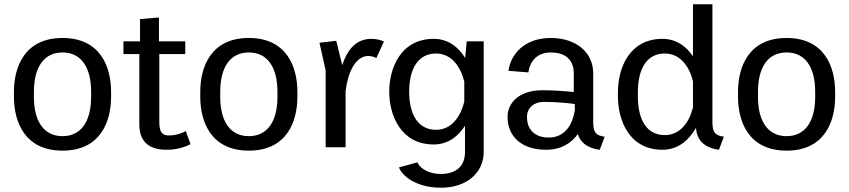

<svg xmlns="http://www.w3.org/2000/svg" viewBox="-20 -695 4007 906"><path d="M45.8 -238.3C45.8 -123.3 94.2 15.8 275 15.8C455.8 15.8 504.2 -123.3 504.2 -238.3V-261.7C504.2 -376.7 455.8 -515.8 275 -515.8C94.2 -515.8 45.8 -376.7 45.8 -261.7ZM275 -52.5C187.5 -52.5 140 -121.7 140 -238.3V-261.7C140 -378.3 187.5 -447.5 275 -447.5C362.5 -447.5 410 -378.3 410 -261.7V-238.3C410 -121.7 362.5 -52.5 275 -52.5Z M562.5 -440H637.5V-106.7C637.5 -21.7 689.2 11.7 765.8 11.7C815.8 11.7 855 -1.7 879.2 -15L856.7 -76.7C844.2 -68.3 811.7 -55.8 777.5 -55.8C746.7 -55.8 731.7 -69.2 731.7 -120V-440H854.2V-500H730V-612.5L640.8 -605V-500H562.5Z M925 -238.3C925 -123.3 973.3 15.8 1154.2 15.8C1335 15.8 1383.3 -123.3 1383.3 -238.3V-261.7C1383.3 -376.7 1335 -515.8 1154.2 -515.8C973.3 -515.8 925 -376.7 925 -261.7ZM1154.2 -52.5C1066.7 -52.5 1019.2 -121.7 1019.2 -238.3V-261.7C1019.2 -378.3 1066.7 -447.5 1154.2 -447.5C1241.7 -447.5 1289.2 -378.3 1289.2 -261.7V-238.3C1289.2 -121.7 1241.7 -52.5 1154.2 -52.5Z M1487.5 -493.3 1516.7 -362.5V0H1610.8V-265C1620.8 -348.3 1655 -430.8 1717.5 -430.8C1733.3 -430.8 1745 -426.7 1755.8 -420.8L1791.7 -499.2C1775 -506.7 1755.8 -511.7 1732.5 -511.7C1655 -511.7 1615.8 -452.5 1595 -387.5L1566.7 -502.5Z M1816.7 -262.5C1816.7 -151.7 1870.8 -13.3 2026.7 -13.3C2095.8 -13.3 2143.3 -53.3 2174.2 -101.7V21.7C2174.2 93.3 2127.5 125.8 2060.8 125.8C1991.7 125.8 1956.7 90.8 1950 70.8L1862.5 95C1875.8 131.7 1940 190.8 2060.8 190.8C2183.3 190.8 2262.5 119.2 2262.5 21.7V-500H2182.5L2175 -421.7C2144.2 -470.8 2096.7 -511.7 2026.7 -511.7C1870.8 -511.7 1816.7 -373.3 1816.7 -262.5ZM2170.8 -310V-215C2154.2 -147.5 2112.5 -82.5 2037.5 -82.5C1956.7 -82.5 1910.8 -149.2 1910.8 -262.5C1910.8 -375.8 1956.7 -442.5 2037.5 -442.5C2112.5 -442.5 2154.2 -377.5 2170.8 -310Z M2375 -144.2C2375 -48.3 2444.2 11.7 2556.7 11.7C2630.8 11.7 2677.5 -21.7 2706.7 -62.5C2723.3 -7.5 2775.8 7.5 2810 11.7L2833.3 -50C2790.8 -55 2779.2 -72.5 2779.2 -119.2V-349.2C2779.2 -445 2701.7 -515.8 2579.2 -515.8C2453.3 -515.8 2390 -438.3 2379.2 -360.8L2473.3 -353.3C2481.7 -414.2 2521.7 -447.5 2579.2 -447.5C2640 -447.5 2687.5 -419.2 2687.5 -349.2V-260.8C2646.7 -265 2593.3 -269.2 2539.2 -269.2C2427.5 -269.2 2375 -207.5 2375 -144.2ZM2692.5 -204.2V-175C2682.5 -112.5 2650 -45.8 2568.3 -45.8C2515.8 -45.8 2466.7 -73.3 2466.7 -142.5C2466.7 -190 2504.2 -214.2 2544.2 -214.2C2602.5 -214.2 2655.8 -209.2 2692.5 -204.2Z M2895.8 -240.8C2895.8 -125.8 2950 11.7 3105.8 11.7C3182.5 11.7 3232.5 -36.7 3264.2 -91.7C3269.2 -12.5 3332.5 6.7 3372.5 11.7L3395.8 -50C3353.3 -55 3341.7 -72.5 3341.7 -119.2V-675H3250V-429.2C3219.2 -475 3172.5 -511.7 3105.8 -511.7C2950 -511.7 2895.8 -374.2 2895.8 -259.2ZM3250 -311.7V-188.3C3233.3 -120.8 3191.7 -57.5 3116.7 -57.5C3035.8 -57.5 2990 -123.3 2990 -240.8V-259.2C2990 -376.7 3035.8 -442.5 3116.7 -442.5C3191.7 -442.5 3233.3 -379.2 3250 -311.7Z M3462.5 -238.3C3462.5 -123.3 3510.8 15.8 3691.7 15.8C3872.5 15.8 3920.8 -123.3 3920.8 -238.3V-261.7C3920.8 -376.7 3872.5 -515.8 3691.7 -515.8C3510.8 -515.8 3462.5 -376.7 3462.5 -261.7ZM3691.7 -52.5C3604.2 -52.5 3556.7 -121.7 3556.7 -238.3V-261.7C3556.7 -378.3 3604.2 -447.5 3691.7 -447.5C3779.2 -447.5 3826.7 -378.3 3826.7 -261.7V-238.3C3826.7 -121.7 3779.2 -52.5 3691.7 -52.5Z"/></svg>

Font: Boon Medium
Style: Regular
Weight: 500
Designer: Sungsit Sawaiwan
Foundry: FontUni
Version: Version 2.0